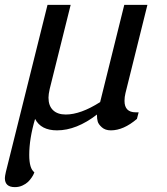

<svg xmlns="http://www.w3.org/2000/svg" viewBox="-42 -520 684 788"><path d="M-22 211Q-22 204 -18 186L153 -500H248L162 -155Q157 -133 157 -119Q157 -86 175.5 -68Q194 -50 228 -50Q289 -50 369 -101L468 -500H563L473 -138Q469 -122 469 -106Q469 -59 515 -59H527L520 -32Q465 15 413 15Q390 15 376 2.5Q362 -10 359 -21.5Q356 -33 356 -45V-50Q272 15 192 15Q126 15 102 -32Q78 49 78 116Q78 172 99 187Q98 189 96.5 193.5Q95 198 88 208.5Q81 219 72.5 227Q64 235 50 241.5Q36 248 19 248Q-22 248 -22 211Z"/></svg>

Font: Volkhov
Style: Italic
Weight: 400
Italic angle: -12°
Designer: Cyreal (www.cyreal.org)
Foundry: Cyreal (www.cyreal.org)
Version: Version 1.010